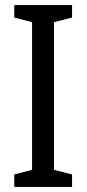

<svg xmlns="http://www.w3.org/2000/svg" viewBox="-20 -734 340 754"><path d="M263 0H36V-49L106 -67V-647L36 -665V-714H263V-665L192 -647V-67L263 -49Z"/></svg>

Font: Noto Sans Thai Condensed
Style: Regular
Weight: 400
Width: 3
Designer: Monotype Design Team
Foundry: Monotype Imaging Inc.
Version: Version 2.002